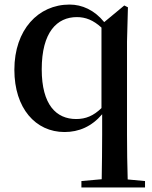

<svg xmlns="http://www.w3.org/2000/svg" viewBox="-20 -563 666 842"><path d="M425 259H616V231L540 224C538 159 537 93 537 27V-381L541 -531L525 -539L437 -466C394 -519 340 -543 285 -543C148 -543 43 -433 43 -257C43 -88 136 16 263 16C326 16 382 -8 428 -62V27C428 93 427 158 426 223L337 231V259ZM425 -89C390 -55 356 -41 314 -41C227 -41 163 -103 163 -259C163 -422 230 -488 317 -488C355 -488 389 -475 425 -442Z"/></svg>

Font: Noto Serif HK SemiBold
Style: Regular
Weight: 600
Designer: Ryoko NISHIZUKA 西塚涼子 (kana & ideographs); Frank Grießhammer (Latin, Greek & Cyrillic); Wenlong ZHANG 张文龙 (bopomofo); San
Foundry: Adobe
Version: Version 2.001;hotconv 1.1.0;makeotfexe 2.6.0